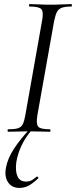

<svg xmlns="http://www.w3.org/2000/svg" viewBox="-20 -645 372 940"><path d="M20 0Q17 0 17 -6Q17 -12 20 -12Q51 -12 67.5 -17Q84 -22 91.5 -37Q99 -52 104 -81L186 -544Q194 -587 182.5 -600Q171 -613 125 -613Q122 -613 122 -619Q122 -625 125 -625Q146 -625 171.5 -623.5Q197 -622 226 -622Q258 -622 284 -623.5Q310 -625 330 -625Q332 -625 332 -619Q332 -613 330 -613Q299 -613 282.5 -607Q266 -601 258.5 -586Q251 -571 245 -542L163 -81Q156 -38 167 -25Q178 -12 225 -12Q227 -12 227 -6Q227 0 225 0Q204 0 178.5 -1Q153 -2 122 -2Q93 -2 67 -1Q41 0 20 0ZM75 275Q38 275 19.5 247.5Q1 220 9 177Q17 131 48.5 83Q80 35 125 -12L134 -7Q103 30 85 68.5Q67 107 60 148Q54 192 65.5 218Q77 244 107 244Q125 244 137 236.5Q149 229 159 220Q162 218 166 222Q170 226 167 228Q141 253 120 264Q99 275 75 275Z"/></svg>

Font: Cormorant
Style: Italic
Weight: 400
Italic angle: -10°
Designer: Christian Thalmann (Catharsis Fonts)
Foundry: Catharsis Fonts
Version: Version 4.000